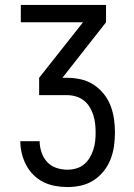

<svg xmlns="http://www.w3.org/2000/svg" viewBox="-20 -755 540 775"><path d="M252 0Q227 0 202.5 -4.5Q178 -9 155.5 -20Q133 -31 115 -49Q97 -67 85.5 -89Q74 -111 68 -135.5Q62 -160 62 -185H140Q140 -163 147.5 -140.5Q155 -118 170 -101.5Q185 -85 207 -77.5Q229 -70 252 -70Q270 -70 287.5 -75Q305 -80 318.5 -91Q332 -102 341.5 -117.5Q351 -133 356.5 -150Q362 -167 364 -184.5Q366 -202 366 -220Q366 -238 364 -256Q362 -274 356.5 -291Q351 -308 341.5 -323.5Q332 -339 317.5 -350Q303 -361 285.5 -366Q268 -371 250 -371H138V-441L315 -665H64V-735H408V-665L232 -441H250Q278 -441 305.5 -435Q333 -429 356.5 -414Q380 -399 398 -377Q416 -355 426 -329Q436 -303 440 -275.5Q444 -248 444 -220Q444 -192 440 -164.5Q436 -137 426 -111.5Q416 -86 398.5 -64Q381 -42 357.5 -27Q334 -12 307 -6Q280 0 252 0Z"/></svg>

Font: Zed Mono
Style: Regular
Weight: 400
Monospace: yes
Designer: Belleve Invis
Foundry: Belleve Invis
Version: Version 1.0.0; ttfautohint (v1.8.4)